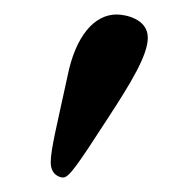

<svg xmlns="http://www.w3.org/2000/svg" viewBox="-20 -582 259 265"><path d="M141 -562C110 -562 84 -532 73 -476C59 -411 50 -376 50 -358C50 -341 62 -337 67 -337C75 -337 85 -351 129 -419C161 -468 184 -506 184 -530C184 -556 153 -562 141 -562Z"/></svg>

Font: Libertinus Math
Style: Regular
Weight: 400
Designer: Philipp H. Poll
Foundry: Khaled Hosny
Version: Version 6.2